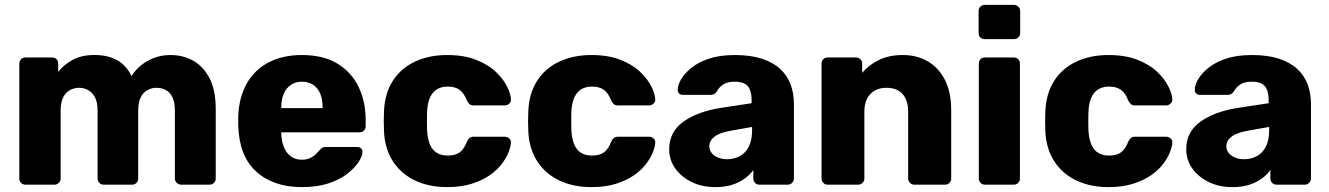

<svg xmlns="http://www.w3.org/2000/svg" viewBox="-20 -755 5434 785"><path d="M84 0Q73 0 66 -7.5Q59 -15 59 -25V-495Q59 -506 66 -513Q73 -520 84 -520H193Q204 -520 211 -513Q218 -506 218 -495V-461Q238 -488 274 -508.5Q310 -529 359 -530Q475 -533 518 -444Q541 -482 583.5 -506Q626 -530 677 -530Q729 -530 770.5 -506.5Q812 -483 837 -434.5Q862 -386 862 -309V-25Q862 -15 855 -7.5Q848 0 837 0H721Q710 0 702.5 -7.5Q695 -15 695 -25V-302Q695 -337 685 -357.5Q675 -378 658 -387Q641 -396 619 -396Q601 -396 583.5 -387Q566 -378 555.5 -357.5Q545 -337 545 -302V-25Q545 -15 538 -7.5Q531 0 520 0H404Q393 0 386 -7.5Q379 -15 379 -25V-302Q379 -337 368 -357.5Q357 -378 340 -387Q323 -396 303 -396Q284 -396 266.5 -387Q249 -378 238.5 -357.5Q228 -337 228 -303V-25Q228 -15 220.5 -7.5Q213 0 203 0Z M1215 10Q1097 10 1027 -54Q957 -118 954 -244Q954 -251 954 -262Q954 -273 954 -279Q957 -358 989.5 -414.5Q1022 -471 1079.5 -500.5Q1137 -530 1214 -530Q1302 -530 1359.5 -495Q1417 -460 1446 -400Q1475 -340 1475 -263V-239Q1475 -228 1468 -221Q1461 -214 1450 -214H1130Q1130 -213 1130 -211Q1130 -209 1130 -207Q1131 -178 1140.5 -154Q1150 -130 1168.5 -116Q1187 -102 1214 -102Q1234 -102 1247.5 -108.5Q1261 -115 1270 -123.5Q1279 -132 1284 -138Q1293 -149 1298.5 -151.5Q1304 -154 1316 -154H1440Q1450 -154 1456.5 -148Q1463 -142 1462 -132Q1461 -115 1445 -91Q1429 -67 1398.5 -43.5Q1368 -20 1322 -5Q1276 10 1215 10ZM1130 -313H1299V-315Q1299 -348 1289.5 -371.5Q1280 -395 1260.5 -408Q1241 -421 1214 -421Q1188 -421 1169 -408Q1150 -395 1140 -371.5Q1130 -348 1130 -315Z M1808 10Q1734 10 1677 -17Q1620 -44 1586.5 -95.5Q1553 -147 1550 -219Q1549 -235 1549 -259.5Q1549 -284 1550 -300Q1553 -373 1586 -424.5Q1619 -476 1676.5 -503Q1734 -530 1808 -530Q1877 -530 1926.5 -510.5Q1976 -491 2006.5 -462Q2037 -433 2052.5 -402.5Q2068 -372 2069 -349Q2070 -339 2062 -331.5Q2054 -324 2044 -324H1917Q1906 -324 1900 -329Q1894 -334 1889 -344Q1877 -375 1858.5 -388Q1840 -401 1811 -401Q1771 -401 1749.5 -375Q1728 -349 1726 -295Q1725 -255 1726 -224Q1729 -169 1750 -144Q1771 -119 1811 -119Q1842 -119 1860 -132.5Q1878 -146 1889 -176Q1894 -186 1900 -191Q1906 -196 1917 -196H2044Q2054 -196 2062 -189Q2070 -182 2069 -171Q2068 -155 2059 -132Q2050 -109 2031 -84Q2012 -59 1981.5 -38Q1951 -17 1908 -3.5Q1865 10 1808 10Z M2398 10Q2324 10 2267 -17Q2210 -44 2176.5 -95.5Q2143 -147 2140 -219Q2139 -235 2139 -259.5Q2139 -284 2140 -300Q2143 -373 2176 -424.5Q2209 -476 2266.5 -503Q2324 -530 2398 -530Q2467 -530 2516.5 -510.5Q2566 -491 2596.5 -462Q2627 -433 2642.5 -402.5Q2658 -372 2659 -349Q2660 -339 2652 -331.5Q2644 -324 2634 -324H2507Q2496 -324 2490 -329Q2484 -334 2479 -344Q2467 -375 2448.5 -388Q2430 -401 2401 -401Q2361 -401 2339.5 -375Q2318 -349 2316 -295Q2315 -255 2316 -224Q2319 -169 2340 -144Q2361 -119 2401 -119Q2432 -119 2450 -132.5Q2468 -146 2479 -176Q2484 -186 2490 -191Q2496 -196 2507 -196H2634Q2644 -196 2652 -189Q2660 -182 2659 -171Q2658 -155 2649 -132Q2640 -109 2621 -84Q2602 -59 2571.5 -38Q2541 -17 2498 -3.5Q2455 10 2398 10Z M2905 10Q2851 10 2808.5 -10.5Q2766 -31 2741 -66Q2716 -101 2716 -145Q2716 -216 2774 -257.5Q2832 -299 2928 -314L3053 -333V-347Q3053 -383 3038 -402Q3023 -421 2983 -421Q2955 -421 2937.5 -410Q2920 -399 2910 -380Q2901 -367 2885 -367H2773Q2762 -367 2756 -373.5Q2750 -380 2751 -389Q2751 -407 2764.5 -430.5Q2778 -454 2806 -477Q2834 -500 2878 -515Q2922 -530 2985 -530Q3049 -530 3095 -515Q3141 -500 3170 -473Q3199 -446 3212.5 -409.5Q3226 -373 3226 -329V-25Q3226 -15 3218.5 -7.5Q3211 0 3201 0H3085Q3074 0 3067 -7.5Q3060 -15 3060 -25V-60Q3047 -41 3025 -25Q3003 -9 2973.5 0.5Q2944 10 2905 10ZM2952 -104Q2981 -104 3004.5 -116.5Q3028 -129 3041.5 -155.5Q3055 -182 3055 -222V-236L2970 -221Q2923 -213 2901.5 -196.5Q2880 -180 2880 -158Q2880 -141 2890 -129Q2900 -117 2916.5 -110.5Q2933 -104 2952 -104Z M3364 0Q3353 0 3346 -7.5Q3339 -15 3339 -25V-495Q3339 -506 3346 -513Q3353 -520 3364 -520H3479Q3490 -520 3497.5 -513Q3505 -506 3505 -495V-457Q3530 -488 3572 -509Q3614 -530 3671 -530Q3729 -530 3773.5 -504Q3818 -478 3843.5 -428Q3869 -378 3869 -304V-25Q3869 -15 3862 -7.5Q3855 0 3844 0H3718Q3708 0 3700.5 -7.5Q3693 -15 3693 -25V-298Q3693 -345 3670.5 -370.5Q3648 -396 3604 -396Q3563 -396 3538.5 -370.5Q3514 -345 3514 -298V-25Q3514 -15 3506.5 -7.5Q3499 0 3489 0Z M4007 0Q3996 0 3989 -7.5Q3982 -15 3982 -25V-495Q3982 -506 3989 -513Q3996 -520 4007 -520H4125Q4136 -520 4143 -513Q4150 -506 4150 -495V-25Q4150 -15 4143 -7.5Q4136 0 4125 0ZM4006 -595Q3995 -595 3988 -602Q3981 -609 3981 -620V-710Q3981 -720 3988 -727.5Q3995 -735 4006 -735H4126Q4136 -735 4143.5 -727.5Q4151 -720 4151 -710V-620Q4151 -609 4143.5 -602Q4136 -595 4126 -595Z M4512 10Q4438 10 4381 -17Q4324 -44 4290.5 -95.5Q4257 -147 4254 -219Q4253 -235 4253 -259.5Q4253 -284 4254 -300Q4257 -373 4290 -424.5Q4323 -476 4380.5 -503Q4438 -530 4512 -530Q4581 -530 4630.5 -510.5Q4680 -491 4710.5 -462Q4741 -433 4756.5 -402.5Q4772 -372 4773 -349Q4774 -339 4766 -331.5Q4758 -324 4748 -324H4621Q4610 -324 4604 -329Q4598 -334 4593 -344Q4581 -375 4562.5 -388Q4544 -401 4515 -401Q4475 -401 4453.5 -375Q4432 -349 4430 -295Q4429 -255 4430 -224Q4433 -169 4454 -144Q4475 -119 4515 -119Q4546 -119 4564 -132.5Q4582 -146 4593 -176Q4598 -186 4604 -191Q4610 -196 4621 -196H4748Q4758 -196 4766 -189Q4774 -182 4773 -171Q4772 -155 4763 -132Q4754 -109 4735 -84Q4716 -59 4685.5 -38Q4655 -17 4612 -3.5Q4569 10 4512 10Z M5019 10Q4965 10 4922.5 -10.5Q4880 -31 4855 -66Q4830 -101 4830 -145Q4830 -216 4888 -257.5Q4946 -299 5042 -314L5167 -333V-347Q5167 -383 5152 -402Q5137 -421 5097 -421Q5069 -421 5051.5 -410Q5034 -399 5024 -380Q5015 -367 4999 -367H4887Q4876 -367 4870 -373.5Q4864 -380 4865 -389Q4865 -407 4878.5 -430.5Q4892 -454 4920 -477Q4948 -500 4992 -515Q5036 -530 5099 -530Q5163 -530 5209 -515Q5255 -500 5284 -473Q5313 -446 5326.5 -409.5Q5340 -373 5340 -329V-25Q5340 -15 5332.5 -7.5Q5325 0 5315 0H5199Q5188 0 5181 -7.5Q5174 -15 5174 -25V-60Q5161 -41 5139 -25Q5117 -9 5087.5 0.5Q5058 10 5019 10ZM5066 -104Q5095 -104 5118.5 -116.5Q5142 -129 5155.5 -155.5Q5169 -182 5169 -222V-236L5084 -221Q5037 -213 5015.5 -196.5Q4994 -180 4994 -158Q4994 -141 5004 -129Q5014 -117 5030.5 -110.5Q5047 -104 5066 -104Z"/></svg>

Font: DVN-Rubik
Style: Bold
Weight: 700
Designer: Hubert and Fischer
Foundry: Hubert & Fischer
Version: Version 2.102